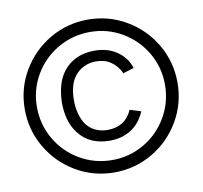

<svg xmlns="http://www.w3.org/2000/svg" viewBox="-79 -785 935 886"><g transform="rotate(-10 388.0 -342.0)"><path d="M388 16Q290.5 16 208.5 -32.2Q126.5 -80.5 78.2 -162.8Q30 -245 30 -342Q30 -439.5 78.2 -521.5Q126.5 -603.5 208.5 -651.8Q290.5 -700 388 -700Q485 -700 567.2 -651.8Q649.5 -603.5 697.5 -521.5Q745.5 -439.5 745.5 -342Q745.5 -245 697.5 -162.8Q649.5 -80.5 567.2 -32.2Q485 16 388 16ZM388 -42Q469 -42 537.8 -82.2Q606.5 -122.5 646.8 -191.8Q687 -261 687 -343Q687 -424 646.8 -492.8Q606.5 -561.5 537.8 -601.8Q469 -642 388 -642Q306 -642 236.8 -601.8Q167.5 -561.5 127.2 -492.8Q87 -424 87 -343Q87 -261 127.2 -191.8Q167.5 -122.5 236.8 -82.2Q306 -42 388 -42ZM391 -132Q346 -132 310 -147.8Q274 -163.5 248 -196.5Q224 -227.5 214 -264.5Q204 -301.5 204 -343.5Q205 -386 215 -422.8Q225 -459.5 248 -489Q274.5 -521.5 310.8 -537.5Q347 -553.5 393.5 -553.5Q421 -553.5 445 -547.5Q469 -541.5 491 -528Q515 -513.5 532.5 -491.8Q550 -470 558 -443.5L507 -427.5Q500 -444 488 -458.8Q476 -473.5 461 -483.5Q432.5 -503.5 391.5 -503.5Q361.5 -503.5 335.5 -491.2Q309.5 -479 291.5 -456Q275 -435 267.8 -406Q260.5 -377 260.5 -344.5Q260.5 -311 268.5 -281Q276.5 -251 291.5 -229.5Q308.5 -206.5 334.2 -194.5Q360 -182.5 391 -182.5Q431 -182.5 462.5 -202Q476.5 -211.5 487.2 -225Q498 -238.5 506 -256.5L558 -240.5Q547 -214 530.5 -193.8Q514 -173.5 495.5 -161.5Q473 -146.5 447.5 -139.2Q422 -132 391 -132Z"/></g></svg>

Font: Vela Sans Light
Style: Regular
Weight: 300
Designer: Principal design: Mikhail Sharanda - project Manrope.
Design modification: Ravid Balaliev
Foundry: Mikhail Sharanda
Version: Version 1.001